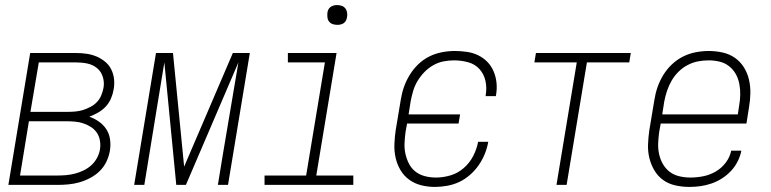

<svg xmlns="http://www.w3.org/2000/svg" viewBox="-20 -729 3040 757"><path d="M207 0H13L99 -520H280Q301 -520 321.5 -517Q342 -514 360 -506.5Q378 -499 393.5 -486.5Q409 -474 418 -456.5Q427 -439 429.5 -418.5Q432 -398 428 -376Q425 -358 417.5 -340.5Q410 -323 397 -309Q384 -295 366.5 -285Q349 -275 332 -269Q352 -262 370 -249.5Q388 -237 399.5 -219Q411 -201 414 -178.5Q417 -156 413 -133Q409 -111 399 -90.5Q389 -70 372.5 -54Q356 -38 335 -27Q314 -16 292.5 -10Q271 -4 249.5 -2Q228 0 207 0ZM100 -288H249Q263 -288 278.5 -289.5Q294 -291 308 -295.5Q322 -300 336.5 -307.5Q351 -315 362 -326.5Q373 -338 379 -352.5Q385 -367 388 -382Q392 -404 385.5 -425.5Q379 -447 362.5 -460.5Q346 -474 324.5 -478.5Q303 -483 280 -483H133ZM59 -37H207Q224 -37 241 -38.5Q258 -40 275.5 -44.5Q293 -49 309.5 -57Q326 -65 339.5 -77Q353 -89 362 -105.5Q371 -122 374 -139Q377 -157 374 -174.5Q371 -192 362 -205.5Q353 -219 339 -228Q325 -237 309 -242.5Q293 -248 275 -249.5Q257 -251 240 -251H94Z M509 0 595 -520H662L706 -72L898 -520H965L879 0H839L856 -104Q872 -199 888 -294Q904 -389 920 -483L713 0H675L628 -483Q612 -389 597 -294Q582 -199 566 -104L549 0Z M1373 0H1023V-37H1187L1261 -483H1115V-520H1307L1227 -37H1373ZM1310 -631Q1300 -631 1291.5 -634Q1283 -637 1277.5 -644Q1272 -651 1271 -660.5Q1270 -670 1271 -680Q1272 -686 1275 -692Q1278 -698 1284 -702Q1290 -706 1296.5 -707.5Q1303 -709 1309 -709Q1319 -709 1327.5 -706Q1336 -703 1341.5 -696Q1347 -689 1348.5 -679.5Q1350 -670 1348 -660Q1347 -654 1344 -648Q1341 -642 1335.5 -638Q1330 -634 1323 -632.5Q1316 -631 1310 -631Z M1695 8Q1667 8 1641 1.5Q1615 -5 1594 -20Q1573 -35 1559.5 -57.5Q1546 -80 1540 -106Q1534 -132 1535 -160Q1536 -188 1540 -215L1560 -335Q1564 -361 1572.5 -385.5Q1581 -410 1595 -433Q1609 -456 1628.5 -475Q1648 -494 1672 -506Q1696 -518 1722 -523Q1748 -528 1773 -528Q1797 -528 1821 -524.5Q1845 -521 1865.5 -511Q1886 -501 1901.5 -485Q1917 -469 1926 -448Q1935 -427 1937.5 -403.5Q1940 -380 1936 -356L1935 -350H1895V-354Q1900 -383 1894 -410Q1888 -437 1870.5 -456.5Q1853 -476 1826 -483.5Q1799 -491 1770 -491Q1750 -491 1729 -487Q1708 -483 1688.5 -472Q1669 -461 1653.5 -445Q1638 -429 1626.5 -410Q1615 -391 1609 -370.5Q1603 -350 1599 -329L1591 -278H1794L1788 -242H1585L1579 -209Q1576 -187 1575 -165Q1574 -143 1578.5 -122.5Q1583 -102 1592.5 -83.5Q1602 -65 1618 -52.5Q1634 -40 1655 -34.5Q1676 -29 1699 -29Q1727 -29 1756 -37.5Q1785 -46 1808.5 -66.5Q1832 -87 1846 -114.5Q1860 -142 1865 -170H1905Q1901 -146 1891.5 -122.5Q1882 -99 1867.5 -78Q1853 -57 1833 -39.5Q1813 -22 1790.5 -11.5Q1768 -1 1743 3.5Q1718 8 1695 8Z M2174 0 2254 -483H2087L2093 -520H2467L2461 -483H2294L2214 0Z M2698 8Q2670 8 2643 2Q2616 -4 2595 -19Q2574 -34 2560.5 -56.5Q2547 -79 2540.5 -105Q2534 -131 2535 -159Q2536 -187 2540 -215L2560 -335Q2564 -361 2572.5 -385.5Q2581 -410 2595 -433Q2609 -456 2629 -475Q2649 -494 2673 -506Q2697 -518 2723 -523Q2749 -528 2774 -528Q2802 -528 2829 -522Q2856 -516 2877.5 -501Q2899 -486 2913 -463.5Q2927 -441 2933 -415Q2939 -389 2938.5 -361Q2938 -333 2933 -305L2923 -242H2585L2579 -209Q2576 -187 2575 -165Q2574 -143 2578.5 -122Q2583 -101 2593.5 -82.5Q2604 -64 2620.5 -51.5Q2637 -39 2658.5 -34Q2680 -29 2702 -29Q2727 -29 2752.5 -34Q2778 -39 2801.5 -52.5Q2825 -66 2841.5 -88Q2858 -110 2863 -135H2903Q2899 -114 2888.5 -93Q2878 -72 2862 -55Q2846 -38 2826.5 -25.5Q2807 -13 2785 -5.5Q2763 2 2741.5 5Q2720 8 2698 8ZM2591 -278H2889L2894 -311Q2898 -333 2898.5 -355Q2899 -377 2895 -398Q2891 -419 2881 -437Q2871 -455 2854.5 -468Q2838 -481 2817 -486Q2796 -491 2774 -491Q2753 -491 2732 -487Q2711 -483 2691 -472.5Q2671 -462 2655 -446Q2639 -430 2628 -411Q2617 -392 2610 -371Q2603 -350 2599 -329Z"/></svg>

Font: Iosevka Term Curly XLt Obl
Style: Regular
Weight: 200
Italic angle: -9°
Designer: Belleve Invis
Foundry: Belleve Invis
Version: Version 32.3.0